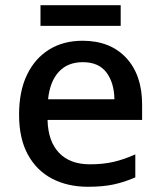

<svg xmlns="http://www.w3.org/2000/svg" viewBox="-20 -705 614 735"><path d="M296 -549Q402 -549 463 -483.5Q524 -418 524 -305V-246H162Q164 -164 206 -120Q248 -76 324 -76Q375 -76 415.5 -85.5Q456 -95 498 -114V-26Q457 -8 415.5 1Q374 10 317 10Q239 10 179.5 -21Q120 -52 86.5 -113.5Q53 -175 53 -266Q53 -356 83.5 -419Q114 -482 168.5 -515.5Q223 -549 296 -549ZM297 -467Q239 -467 205 -430Q171 -393 164 -325H418Q417 -388 387.5 -427.5Q358 -467 297 -467ZM442 -685V-606H135V-685Z"/></svg>

Font: Noto Sans Lao Medium
Style: Regular
Weight: 500
Designer: Monotype Design Team
Foundry: Monotype Imaging Inc.
Version: Version 2.003; ttfautohint (v1.8.4.7-5d5b)